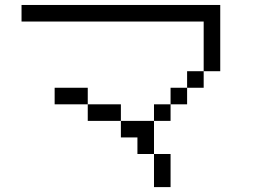

<svg xmlns="http://www.w3.org/2000/svg" viewBox="-20 -820 1040 773"><path d="M600 -66.7V-200H666.7V-66.7ZM600 -333.3V-200H533.3V-266.7H466.7V-333.3ZM600 -400H666.7V-333.3H600ZM733.3 -466.7V-400H666.7V-466.7ZM733.3 -533.3H800V-466.7H733.3ZM866.7 -800V-533.3H800V-733.3H66.7V-800ZM200 -400V-466.7H333.3V-400ZM333.3 -333.3V-400H466.7V-333.3Z"/></svg>

Font: Galmuri14 Regular
Style: Regular
Weight: 400
Designer: Lee Minseo (quiple)
Version: Version 2.399;hotconv 1.1.1;makeotfexe 2.6.0 DEVELOPMENT